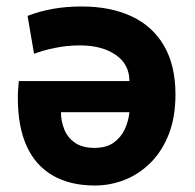

<svg xmlns="http://www.w3.org/2000/svg" viewBox="-20 -560 600 592"><path d="M273 12Q196 12 142.5 -19Q89 -50 62 -110Q35 -170 35 -258Q35 -272 36 -285.5Q37 -299 38 -310H379Q379 -362 336.5 -391Q294 -420 227 -420Q186 -420 148 -412Q110 -404 85 -394L65 -511Q101 -525 142 -532.5Q183 -540 232 -540Q321 -540 386 -509.5Q451 -479 486 -418.5Q521 -358 521 -269Q521 -199 500.5 -146.5Q480 -94 444.5 -58.5Q409 -23 364.5 -5.5Q320 12 273 12ZM271 -104Q307 -104 329.5 -119.5Q352 -135 364 -160Q376 -185 379 -214H168Q168 -187 178 -161.5Q188 -136 211 -120Q234 -104 271 -104Z"/></svg>

Font: Ubuntu Sans Mono
Style: Regular
Weight: 400
Monospace: yes
Designer: Dalton Maag Ltd
Foundry: Dalton Maag Ltd
Version: Version 1.006